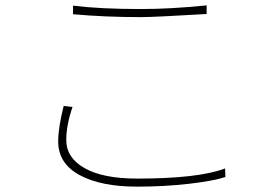

<svg xmlns="http://www.w3.org/2000/svg" viewBox="-20 -697 1040 720"><path d="M253.9 -643.6V-675.8Q355.5 -663.1 507.8 -663.1Q620.1 -663.1 754.9 -676.8V-644.5Q558.6 -632.8 507.8 -632.8Q374 -632.8 253.9 -643.6ZM218.8 -299.8 252 -295.9Q228.5 -227.5 228.5 -171.9Q228.5 -105.5 297.4 -66.4Q366.2 -27.3 494.1 -27.3Q724.6 -27.3 824.2 -65.4L825.2 -33.2Q781.2 -18.6 689 -7.8Q596.7 2.9 494.1 2.9Q358.4 2.9 278.3 -40.5Q198.2 -84 198.2 -167Q198.2 -217.8 218.8 -299.8Z"/></svg>

Font: Gen Shin Gothic ExtraLight
Style: Regular
Weight: 100
Designer: [Source Han Sans]
Ryoko NISHIZUKA  (kana & ideographs); Paul D. Hunt (Latin, Greek & Cyrillic); Wenlong ZHANG  (bopomofo
Version: Version 1.002.20150607